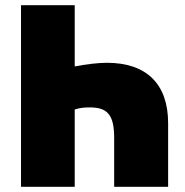

<svg xmlns="http://www.w3.org/2000/svg" viewBox="-20 -720 714 740"><path d="M268 -700H61V0H268V-298C289 -304 299 -306 327 -306C396 -306 420 -275 420 -188V0H628V-245C628 -396 545 -478 392 -478C356 -478 311 -472 268 -464Z"/></svg>

Font: Fixel Display Black
Style: Regular
Weight: 900
Designer: AlfaBravo + MacPaw
Foundry: Kyrylo Tkachov, Marchela Mozhyna, Serhii Makarenko, Maria Weinstein, Zakhar Kryvoshyya
Version: Version 1.211